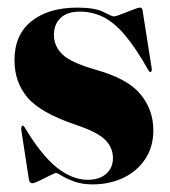

<svg xmlns="http://www.w3.org/2000/svg" viewBox="-20 -474 446 504"><path d="M210.5 -2Q241 -2 258.8 -17.8Q276.5 -33.5 276.5 -59Q276.5 -86.5 256 -107Q235.5 -127.5 180 -146Q86.5 -177.5 52.2 -218Q18 -258.5 18 -316Q18 -383 62.8 -418.5Q107.5 -454 183 -454Q229.5 -454 251.5 -442.5Q273.5 -431 278.5 -431Q284 -431 298.8 -436.8Q313.5 -442.5 328 -448.2Q342.5 -454 347 -454Q353 -454 354 -448L378 -296Q379.5 -287 376 -285.5Q373 -284 370.5 -288Q337 -347.5 308.2 -381.5Q279.5 -415.5 250.8 -429.5Q222 -443.5 189.5 -443.5Q156.5 -443.5 139 -426.8Q121.5 -410 121.5 -382.5Q121.5 -353 143.8 -331.2Q166 -309.5 233 -290.5Q316 -267 349.2 -226.2Q382.5 -185.5 382.5 -132Q382.5 -88.5 361.2 -56.5Q340 -24.5 303.8 -7.2Q267.5 10 223 10Q195.5 10 175 2.5Q154.5 -5 142.5 -12.5Q130.5 -20 127.5 -20Q124 -20 110.8 -13.2Q97.5 -6.5 83.8 0.2Q70 7 65 7Q57 7 55.5 -5L36 -132Q35 -142 39 -144.5Q40 -145.5 44 -141Q88.5 -66.5 129.2 -34.2Q170 -2 210.5 -2Z"/></svg>

Font: Fraunces 144pt S000
Style: Bold
Weight: 700
Version: Version 1.000; ttfautohint (v1.8.3)